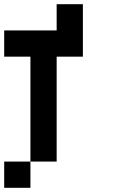

<svg xmlns="http://www.w3.org/2000/svg" viewBox="-20 -770 540 915"><path d="M250 0H125V-500H0V-625H250V-750H375V-500H250ZM125 0V125H0V0Z"/></svg>

Font: Tiny5
Style: Regular
Weight: 400
Designer: Stefan Schmidt
Foundry: Made with Bits'n'Picas by Kreative Software
Version: Version 1.002; ttfautohint (v1.8.4.7-5d5b)